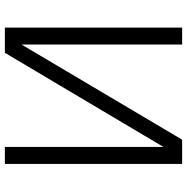

<svg xmlns="http://www.w3.org/2000/svg" viewBox="-10 -740 750 769"><g transform="rotate(90 364.5 -355.0)"><path d="M636 0H568V-635L191 0H90V-710H158V-67L539 -710H636Z"/></g></svg>

Font: Geist Light
Style: Regular
Weight: 400
Designer: Basement.studio, Andrés Briganti, Mateo Zaragoza
Foundry: Basement.studio, Vercel, Andrés Briganti, Guido Ferreyra, Mateo Zaragoza
Version: Version 1.401